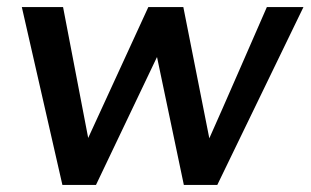

<svg xmlns="http://www.w3.org/2000/svg" viewBox="-20 -521 875 541"><path d="M155.8 0 41.5 -501H157.7Q204.6 -254.9 228.5 -132.3Q258.8 -198.7 397.9 -501H496.6Q565.9 -151.9 569.8 -131.3Q601.1 -201.2 657.5 -330.6Q713.9 -460 731.9 -501H835L592.3 0H498Q432.6 -310.5 422.4 -360.4Q364.7 -240.2 250.5 0Z"/></svg>

Font: Muli
Style: Semi-BoldItalic
Weight: 600
Italic angle: -7°
Designer: Vernon Adams
Foundry: newtypography
Version: Version 2.0; ttfautohint (v1.00rc1.2-2d82) -l 8 -r 50 -G 200